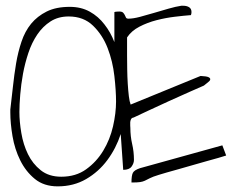

<svg xmlns="http://www.w3.org/2000/svg" viewBox="-20 -660 838 681"><path d="M16.6 -271.5Q21.5 -311.5 25.9 -353Q30.3 -394.5 37.1 -435.1Q43.9 -475.6 56.2 -512.2Q68.4 -548.8 90.3 -575.7Q112.3 -602.5 145.5 -619.1Q178.7 -635.7 227.5 -635.7Q267.6 -635.7 298.3 -618.7Q329.1 -601.6 350.6 -573.2Q372.1 -545.9 385.7 -510.7V-617.2Q387.7 -618.2 394 -618.7Q400.4 -619.1 403.3 -619.1Q413.1 -619.1 417 -614.7Q420.9 -610.4 422.9 -606Q424.8 -601.6 426.8 -597.7Q428.7 -593.8 435.5 -593.8Q452.1 -593.8 476.1 -600.1Q500 -606.4 526.4 -614.3Q552.7 -622.1 578.1 -629.4Q603.5 -636.7 623 -639.6H629.9Q642.6 -639.6 650.9 -634.3Q659.2 -628.9 659.2 -617.2Q659.2 -615.2 658.7 -611.8Q658.2 -608.4 657.2 -606.4Q632.8 -604.5 600.1 -600.6Q567.4 -596.7 535.2 -588.4Q502.9 -580.1 474.6 -565.4Q446.3 -550.8 430.7 -527.3V-462.9Q430.7 -440.4 431.2 -414.1Q431.6 -387.7 433.1 -363.3Q434.6 -338.9 437 -318.8Q439.5 -298.8 443.4 -289.1L691.4 -390.6Q712.9 -389.6 719.7 -386.2Q726.6 -382.8 725.6 -377.9Q724.6 -373 717.8 -368.2Q710.9 -363.3 703.1 -356.4Q689.5 -350.6 654.3 -335Q619.1 -319.3 579.1 -301.3Q539.1 -283.2 503.9 -266.6Q468.8 -250 454.1 -243.2Q447.3 -242.2 444.8 -237.3Q442.4 -232.4 441.9 -226.6Q441.4 -220.7 441.9 -214.4Q442.4 -208 442.4 -206.1Q442.4 -176.8 448.7 -149.4Q455.1 -122.1 455.1 -92.8Q455.1 -81.1 446.8 -69.3Q438.5 -57.6 417 -57.6L408.2 -184.6Q391.6 -133.8 360.8 -92.3Q330.1 -50.8 285.6 -24.9Q241.2 1 184.6 1Q135.7 1 103.5 -25.4Q71.3 -51.8 51.8 -91.3Q32.2 -130.9 24.4 -176.8Q16.6 -222.7 16.6 -260.7ZM48.8 -262.7Q48.8 -228.5 55.7 -188Q62.5 -147.5 79.1 -113.3Q95.7 -79.1 124.5 -56.2Q153.3 -33.2 197.3 -33.2Q249 -33.2 285.6 -59.6Q322.3 -85.9 346.2 -125.5Q370.1 -165 380.9 -211.9Q391.6 -258.8 391.6 -299.8Q391.6 -337.9 385.7 -390.1Q379.9 -442.4 361.8 -489.3Q343.8 -536.1 310.1 -568.8Q276.4 -601.6 223.6 -601.6Q186.5 -601.6 159.2 -584Q131.8 -566.4 112.3 -537.6Q92.8 -508.8 80.6 -472.2Q68.4 -435.5 61.5 -397.9Q54.7 -360.4 51.8 -324.7Q48.8 -289.1 48.8 -262.7ZM782.2 -108.4Q773.4 -105.5 754.9 -100.1Q736.3 -94.7 712.9 -88.4Q689.5 -82 663.1 -74.2Q636.7 -66.4 613.8 -60.1Q590.8 -53.7 571.8 -48.3Q552.7 -43 543.9 -40Q521.5 -33.2 511.2 -27.8Q501 -22.5 493.7 -19Q486.3 -15.6 477.1 -14.2Q467.8 -12.7 446.3 -12.7Q446.3 -37.1 451.2 -46.9Q456.1 -56.6 476.6 -63.5L768.6 -144.5Z"/></svg>

Font: Waiting for the Sunrise
Style: Regular
Weight: 300
Version: Version 1.001 2001